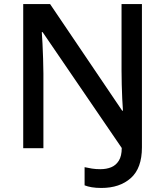

<svg xmlns="http://www.w3.org/2000/svg" viewBox="-20 -734 818 951"><path d="M482 197Q455 197 434.5 193.5Q414 190 399 184V94Q416 98 435.5 101Q455 104 477 104Q507 104 530.5 94.5Q554 85 568.5 62Q583 39 583 -1L191 -575H187Q189 -553 190.5 -517.5Q192 -482 193.5 -443Q195 -404 195 -370V0H95V-714H228L585 -186H589Q587 -210 585.5 -244Q584 -278 583 -315Q582 -352 582 -385V-714H683V-4Q683 99 628 148Q573 197 482 197Z"/></svg>

Font: Noto Sans Kawi Medium
Style: Regular
Weight: 500
Designer: Fadhl Haqq
Version: Version 1.000